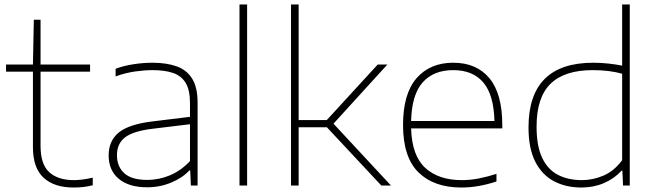

<svg xmlns="http://www.w3.org/2000/svg" viewBox="-20 -828 2929 857"><path d="M308 9Q222.5 9 174.8 -34.5Q127 -78 127 -171V-508H7V-540H127L131 -740H161V-540H382V-508H161V-177Q161 -94.5 200 -59.2Q239 -24 310 -24Q346 -24 394 -35V-1Q368.5 5 349.5 7Q330.5 9 308 9Z M637 8Q555.5 8 510.2 -29.8Q465 -67.5 465 -134Q465 -200 510.5 -236.8Q556 -273.5 660 -286L828 -306.5V-368Q828 -427 808.2 -458.8Q788.5 -490.5 751.2 -502.8Q714 -515 661 -515Q626 -515 583.2 -509Q540.5 -503 496 -487V-521Q531.5 -534.5 575.2 -541.2Q619 -548 660 -548Q723.5 -548 768.8 -531.8Q814 -515.5 838 -476.5Q862 -437.5 862 -369V0H832L829 -67H825Q794.5 -34 744 -13Q693.5 8 637 8ZM502 -136Q502 -84.5 534.8 -54.8Q567.5 -25 637 -25Q690.5 -25 739.8 -46Q789 -67 828 -109V-273.5L659 -253Q573.5 -242.5 537.8 -214.5Q502 -186.5 502 -136Z M1049 0V-808H1083V0Z M1279 0V-808H1313V-292H1438.5L1666 -540H1709L1468.5 -276L1725 0H1682L1439 -260H1313V0Z M2039 9Q1917 9 1848 -58.5Q1779 -126 1779 -270Q1779 -409.5 1839.2 -478.8Q1899.5 -548 2003 -548Q2107.5 -548 2164.8 -478.5Q2222 -409 2222 -270V-255H1815Q1818.5 -133 1878.2 -78.5Q1938 -24 2041 -24Q2078 -24 2116 -31.2Q2154 -38.5 2196 -52V-18Q2155 -4.5 2116.5 2.2Q2078 9 2039 9ZM2003 -515Q1915.5 -515 1866.8 -460.5Q1818 -406 1815 -288H2187Q2184 -405 2137.2 -460Q2090.5 -515 2003 -515Z M2575 9Q2506 9 2452.8 -19Q2399.5 -47 2369.2 -106.2Q2339 -165.5 2339 -259Q2339 -548 2628 -548Q2663.5 -548 2696.8 -544.2Q2730 -540.5 2757 -535V-808H2791V0H2761L2758 -66H2754Q2722.5 -31 2676.2 -11Q2630 9 2575 9ZM2577 -24Q2626.5 -24 2673.8 -44.2Q2721 -64.5 2757 -113V-499Q2699.5 -515 2626 -515Q2499.5 -515 2437.2 -454Q2375 -393 2375 -263Q2375 -176 2400 -123.5Q2425 -71 2470.5 -47.5Q2516 -24 2577 -24Z"/></svg>

Font: Encode Sans Expanded Expanded Thin
Style: Regular
Weight: 100
Width: 7
Designer: Multiple Designers
Foundry: Impallari Type
Version: Version 3.000; ttfautohint (v1.8.3) -l 8 -r 50 -G 200 -x 14 